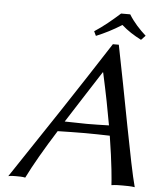

<svg xmlns="http://www.w3.org/2000/svg" viewBox="-56 -853 744 903"><g transform="rotate(5 316.5 -401.0)"><path d="M230 -228C268 -229 324 -230 359 -230C397 -230 438 -229 476 -228C497 -97 503 -19 504 3C522 0 538 0 555 0C572 0 598 0 614 3C586 -98 526 -439 481 -658H453C310 -436 165 -218 17 3C30 0 42 0 53 0C64 0 86 0 97 3C127 -58 175 -141 230 -228ZM468 -276C435 -275 393 -274 363 -274C334 -274 291 -276 259 -276C313 -361 369 -447 417 -522H419C440 -427 456 -345 468 -276ZM522 -805H479C441 -771 403 -739 360 -711L370 -690C411 -707 447 -725 490 -752C518 -727 548 -708 583 -690L603 -711C573 -738 544 -769 522 -805Z"/></g></svg>

Font: Libertinus Sans
Style: Italic
Weight: 400
Italic angle: -12°
Designer: Philipp H. Poll, Khaled Hosny
Foundry: Caleb Maclennan
Version: Version 7.050;RELEASE